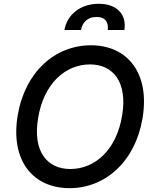

<svg xmlns="http://www.w3.org/2000/svg" viewBox="-20 -974 808 1004"><path d="M725.5 -356.5C764.6 -592.7 646 -737.2 455.3 -737.2C269.2 -737.2 110.8 -599.4 72.4 -370C33.4 -134.2 152 9.9 344.1 9.9C529.1 9.9 686.8 -127.1 725.5 -356.5ZM179.3 -356.5C208.5 -536.9 321.7 -637.1 450.6 -637.1C572.4 -637.1 647.7 -544 618.6 -370C589.1 -189.6 476.6 -90.2 347.7 -90.2C226.2 -90.2 149.9 -182.5 179.3 -356.5ZM317.1 -817.1H404.1C409.4 -852.6 433.9 -885.3 485.1 -885.3C534.1 -885.3 548.3 -853.7 543.3 -817.1H630.3C643.5 -896.7 592.7 -954.2 496.4 -954.2C399.5 -954.2 330.3 -896.7 317.1 -817.1Z"/></svg>

Font: Magic Ui Pro Medium
Style: Italic
Weight: 500
Italic angle: -9.39999°
Designer: Stefan Endress, Andreas Faust
Version: Version 1.000;FEAKit 1.0